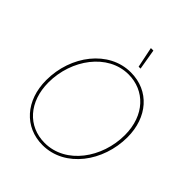

<svg xmlns="http://www.w3.org/2000/svg" viewBox="-245 -1045 1196 1196"><g transform="rotate(45 353.0 -447.5)"><path d="M334 5C532 5 674 -191 674 -404C674 -579 567 -705 403 -705C210 -705 64 -515 64 -298C64 -118 175 5 334 5ZM334 -14C186 -14 84 -128 84 -298C84 -499 219 -686 402 -686C543 -686 653 -578 653 -402C653 -202 520 -14 334 -14ZM412 -764H429L406 -900H384Z"/></g></svg>

Font: Fixel Text 20240404 Thin
Style: Italic
Weight: 100
Width: 4
Italic angle: -10°
Designer: AlfaBravo + MacPaw
Foundry: Kyrylo Tkachov, Marchela Mozhyna, Serhii Makarenko, Maria Weinstein, Zakhar Kryvoshyya
Version: Version 1.211;Glyphs 3.2 (3225)